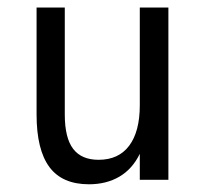

<svg xmlns="http://www.w3.org/2000/svg" viewBox="-20 -473 540 505"><path d="M76.2 -171.9V-453.1H150.4V-171.9Q150.4 -110.4 172.4 -81.5Q194.3 -52.7 239.3 -52.7Q292 -52.7 319.8 -89.8Q347.7 -127 347.7 -196.3V-453.1H422.9V0H347.7V-68.4Q328.1 -28.3 293.9 -8.3Q259.8 11.7 213.9 11.7Q143.6 11.7 109.9 -33.7Q76.2 -79.1 76.2 -171.9Z"/></svg>

Font: BabelStone Xiangqi
Style: Regular
Weight: 400
Designer: Andrew West
Foundry: BabelStone
Version: Version 11.000 June 09, 2018